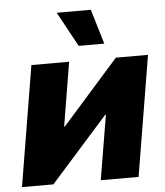

<svg xmlns="http://www.w3.org/2000/svg" viewBox="-54 -810 738 857"><g transform="rotate(-5 315.5 -381.0)"><path d="M532.2 0H362.8L411.1 -289.6H408.2L150.4 0H9.8L99.1 -539.1H268.1L220.7 -252.4H223.6L477.5 -539.1H621.6ZM316.9 -606 231.9 -761.7H384.8L431.6 -606Z"/></g></svg>

Font: Inter 18pt ExtraBold
Style: Italic
Weight: 800
Italic angle: -9.3988°
Designer: Rasmus Andersson
Foundry: rsms
Version: Version 4.001;git-66647c0bb